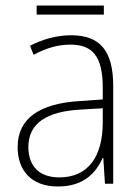

<svg xmlns="http://www.w3.org/2000/svg" viewBox="-20 -667 508 697"><path d="M357 -647H113V-614H357ZM238 -539C185 -539 134 -524 89 -501L102 -468C150 -494 193 -505 236 -505C316 -505 353 -462 353 -349V-306L267 -300C125 -291 44 -238 44 -133C44 -49 93 10 190 10C282 10 327 -37 353 -94H355L361 0H391V-355C391 -484 342 -539 238 -539ZM270 -269 353 -274V-219C352 -101 302 -23 195 -23C124 -23 83 -63 83 -133C83 -220 150 -262 270 -269Z"/></svg>

Font: Noto Sans Thai SemCond ExtLt
Style: Regular
Weight: 200
Width: 4
Designer: Monotype Design Team
Foundry: Monotype Imaging Inc.
Version: Version 2.002